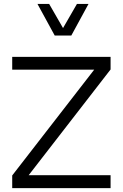

<svg xmlns="http://www.w3.org/2000/svg" viewBox="-20 -969 632 989"><path d="M42.9 -610.2H465.3L42.9 -65.2V0H549.6V-66.4H127.6L549.6 -611.2V-676.2H42.9ZM173 -948.7 261.9 -785.9H347.3L435.9 -948.7H376.3L304.7 -824.4L233.2 -948.7Z"/></svg>

Font: Estedad-FD VF
Style: Regular
Weight: 100
Designer: Amin Abedi
Version: Version 7.3